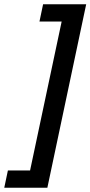

<svg xmlns="http://www.w3.org/2000/svg" viewBox="-68 -751 424 900"><path d="M-48 129 -31 48H73L221 -650H117L134 -731H336L154 129Z"/></svg>

Font: Wix Madefor Text Medium
Style: Italic
Weight: 500
Italic angle: -12°
Designer: Dalton Maag Ltd
Foundry: Dalton Maag Ltd
Version: Version 3.100